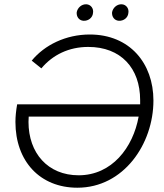

<svg xmlns="http://www.w3.org/2000/svg" viewBox="-20 -869 765 896"><path d="M634 -382H60C55 -353 52 -326 52 -300C52 -116 167 7 341 7C557 7 696 -197 696 -400C696 -574 585 -708 399 -708C287 -708 188 -659 128 -586L173 -550C226 -613 301 -650 392 -650C544 -650 634 -551 634 -402ZM370 -772C392 -771 412 -786 414 -808C418 -829 404 -848 383 -849C361 -850 342 -833 338 -812C336 -791 349 -773 370 -772ZM535 -772C557 -771 577 -786 579 -808C583 -829 569 -848 548 -849C526 -850 507 -833 503 -812C501 -791 514 -773 535 -772ZM113 -300 114 -325H627C601 -180 502 -51 347 -51C203 -51 113 -155 113 -300Z"/></svg>

Font: Fixel Display 20240404 Light
Style: Italic
Weight: 300
Italic angle: -10°
Designer: AlfaBravo + MacPaw
Foundry: Kyrylo Tkachov, Marchela Mozhyna, Serhii Makarenko, Maria Weinstein, Zakhar Kryvoshyya
Version: Version 1.211;Glyphs 3.2 (3225)